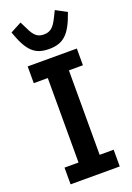

<svg xmlns="http://www.w3.org/2000/svg" viewBox="-175 -1004 737 1068"><g transform="rotate(-20 193.5 -470.5)"><path d="M48 0V-99H131V-599H48V-698H339V-599H256V-99H339V0ZM195 -748Q164 -748 140 -755.5Q116 -763 96.5 -781Q77 -799 60.5 -829.5Q44 -860 28 -906L94 -941L114 -901Q123 -881 132 -868Q141 -855 150.5 -847.5Q160 -840 171 -837Q182 -834 195 -834Q221 -834 239.5 -848Q258 -862 277 -901L297 -941L362 -906Q346 -860 329.5 -829.5Q313 -799 293 -781Q273 -763 249 -755.5Q225 -748 195 -748Z"/></g></svg>

Font: IBM Plex Sans Cond SmBld
Style: Regular
Weight: 600
Width: 3
Designer: Mike Abbink, Paul van der Laan, Pieter van Rosmalen
Foundry: Bold Monday
Version: Version 1.3